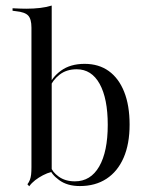

<svg xmlns="http://www.w3.org/2000/svg" viewBox="-20 -653 534 688"><path d="M283.1 -424.2Q333.9 -424.2 369.8 -398.4Q405.6 -372.6 425 -323.8Q444.4 -275 444.4 -206.5Q444.4 -137.1 423 -87.9Q401.6 -38.7 361.7 -12.5Q321.8 13.7 266.1 13.7Q221 13.7 191.9 -7.7Q162.9 -29 158.1 -50L161.3 -57.3Q166.9 -37.1 190.3 -20.2Q213.7 -3.2 248.4 -3.2Q304.8 -3.2 335.5 -56.5Q366.1 -109.7 366.1 -205.6Q366.1 -300 337.1 -352.4Q308.1 -404.8 254.8 -404.8Q218.5 -404.8 193.5 -385.5Q168.5 -366.1 156.5 -336.3L153.2 -341.1Q165.3 -375.8 198.8 -400Q232.3 -424.2 283.1 -424.2ZM92.7 -206.5V-554Q92.7 -584.7 81 -597.2Q69.4 -609.7 37.1 -612.9L25 -614.5V-623.4Q41.9 -622.6 52.8 -622.2Q63.7 -621.8 74.2 -621.8Q100.8 -621.8 124.2 -624.6Q147.6 -627.4 165.3 -633.1V-623.4V-206.5ZM165.3 -37.1Q149.2 -33.1 133.9 -25Q118.5 -16.9 106 -7.3Q93.5 2.4 84.7 14.5L78.2 7.3Q83.9 0 87.1 -8.5Q90.3 -16.9 91.5 -27.8Q92.7 -38.7 92.7 -54V-206.5H165.3V0Z"/></svg>

Font: Playfair 144pt SemiCondensed Light
Style: Regular
Weight: 300
Width: 4
Designer: Claus Eggers Sørensen
Foundry: Claus Eggers Sørensen
Version: Version 2.203